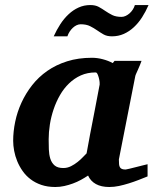

<svg xmlns="http://www.w3.org/2000/svg" viewBox="-20 -729 609 761"><path d="M375 -394Q375.5 -396 374.8 -403.8Q374 -411.6 371.8 -420.2Q369.6 -428.7 366.5 -435.3Q363.3 -441.9 358.9 -441.9Q326.7 -441.9 300.5 -430.2Q274.4 -418.5 253.7 -398.4Q232.9 -378.4 217.8 -352.1Q202.6 -325.7 192.6 -296.1Q182.6 -266.6 177.7 -235.8Q172.9 -205.1 172.9 -176.8Q172.9 -156.7 173.6 -136.7Q174.3 -116.7 179.4 -100.1Q184.6 -83.5 196.5 -73.2Q208.5 -63 231 -63Q247.1 -63 261.5 -70.3Q275.9 -77.6 287.8 -87.2Q299.8 -96.7 308.8 -106.4Q317.9 -116.2 323.2 -121.1Q326.7 -141.1 328.9 -152.1Q331.1 -163.1 332.8 -173.1Q334.5 -183.1 336.9 -195.8Q339.4 -208.5 344 -232.2Q348.6 -255.9 356 -294.2Q363.3 -332.5 375 -394ZM564.9 -29.8Q547.9 -22.9 529.1 -15.6Q510.3 -8.3 490.7 -2.2Q471.2 3.9 451.7 8.1Q432.1 12.2 413.1 12.2Q381.3 12.2 360.1 0.5Q338.9 -11.2 329.1 -33.2Q315.9 -24.4 300.8 -16.1Q285.6 -7.8 269 -1.7Q252.4 4.4 234.9 8.3Q217.3 12.2 199.2 12.2Q168.5 12.2 144 3.9Q119.6 -4.4 101.1 -18.6Q82.5 -32.7 69.6 -51.3Q56.6 -69.8 48.3 -90.1Q40 -110.4 36.1 -131.3Q32.2 -152.3 32.2 -170.9Q32.2 -208 40.3 -246.8Q48.3 -285.6 65.2 -322.3Q82 -358.9 107.4 -391.4Q132.8 -423.8 167.5 -448Q202.1 -472.2 246.3 -486.1Q290.5 -500 344.2 -500Q366.2 -500 387.9 -494.1Q409.7 -488.3 426.8 -479L434.1 -487.8H541Q538.6 -480.5 534.7 -471.2Q530.8 -461.9 526.9 -453.1Q522.9 -444.3 519.8 -437.3Q516.6 -430.2 516.1 -426.8L451.2 -97.2Q451.2 -85.9 451.9 -78.1Q452.6 -70.3 455.6 -65.7Q458.5 -61 463.9 -59.1Q469.2 -57.1 478 -57.1Q480 -57.1 492.4 -60.1Q504.9 -63 519.8 -66.9Q534.7 -70.8 547.9 -74Q561 -77.1 564.9 -78.1ZM568.8 -709Q557.6 -683.1 543.2 -660.6Q528.8 -638.2 510.7 -621.3Q492.7 -604.5 470.9 -594.7Q449.2 -585 423.8 -585Q403.8 -585 390.6 -592.5Q377.4 -600.1 364.7 -608.9Q352.1 -617.7 337.2 -625.2Q322.3 -632.8 299.8 -632.8Q292 -632.8 283.9 -629.2Q275.9 -625.5 268.8 -618.9Q261.7 -612.3 256.1 -603.8Q250.5 -595.2 247.1 -585H192.9Q204.6 -610.8 219.2 -633.3Q233.9 -655.8 252 -672.6Q270 -689.5 291.5 -699.2Q313 -709 337.9 -709Q357.9 -709 371.3 -701.7Q384.8 -694.3 397.5 -685.5Q410.2 -676.8 424.8 -669.4Q439.5 -662.1 461.9 -662.1Q469.7 -662.1 477.8 -665.8Q485.8 -669.4 493.2 -675.8Q500.5 -682.1 506.1 -690.7Q511.7 -699.2 514.6 -709Z"/></svg>

Font: Charis SIL Eur
Style: Bold Italic
Weight: 700
Italic angle: -11°
Foundry: SIL International
Version: Version 5.000